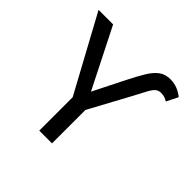

<svg xmlns="http://www.w3.org/2000/svg" viewBox="-179 -898 1073 1073"><g transform="rotate(45 358.0 -361.0)"><path d="M142 -711.6 320.3 -358.3 413.4 -544Q442.5 -601.6 466.4 -641.2Q490.4 -680.8 517.9 -701.2Q545.5 -721.6 585.2 -721.6Q616.1 -721.6 642.4 -710.9Q668.7 -700.3 688.9 -683.2L654.8 -615.1Q645.2 -621.4 632.8 -626.1Q620.4 -630.7 602.3 -630.7Q581 -630.7 567.3 -617.7Q553.6 -604.8 538.9 -576.5Q524.1 -548.3 500 -502.8L370.7 -264.2V0H269.9V-264.2L27 -711.6Z"/></g></svg>

Font: Interface
Style: Regular
Weight: 400
Designer: Rasmus Andersson
Foundry: rsms
Version: Version 1.8